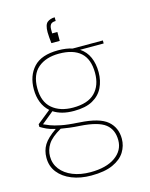

<svg xmlns="http://www.w3.org/2000/svg" viewBox="-136 -790 864 1108"><g transform="rotate(-15 296.5 -236.5)"><path d="M270 -154Q231 -154 201 -162Q171 -170 148 -185L76 -126Q91 -119 113 -110.5Q135 -102 174 -94Q213 -86 282 -82Q400 -75 447 -35Q494 5 494 72Q494 114 471.5 150.5Q449 187 399.5 209.5Q350 232 270 232Q205 232 154 211.5Q103 191 74 154Q45 117 45 66Q45 23 65.5 -10.5Q86 -44 140 -81Q109 -88 88.5 -97.5Q68 -107 52 -117V-133L132 -197Q104 -222 90.5 -257Q77 -292 77 -334Q77 -415 123.5 -465.5Q170 -516 270 -516Q318 -516 355 -504H535V-486H394Q430 -462 447 -423Q464 -384 464 -334Q464 -283 444 -242Q424 -201 381.5 -177.5Q339 -154 270 -154ZM270 -174Q358 -174 400.5 -217Q443 -260 443 -335Q443 -417 399 -456.5Q355 -496 270 -496Q192 -496 145 -456.5Q98 -417 98 -335Q98 -254 145 -214Q192 -174 270 -174ZM67 64Q67 108 93 141.5Q119 175 165 193.5Q211 212 270 212Q365 212 418.5 174Q472 136 472 75Q472 11 429.5 -22Q387 -55 281 -62Q246 -64 218.5 -67.5Q191 -71 168 -75Q110 -42 88.5 -8.5Q67 25 67 64ZM301 -705V-683Q279 -683 271 -672.5Q263 -662 263 -644V-619H294V-566H244Q242 -587 240.5 -602Q239 -617 239 -632Q239 -677 256.5 -691Q274 -705 301 -705Z"/></g></svg>

Font: DM Sans Thin
Style: Regular
Weight: 100
Designer: Colophon Foundry, Jonny Pinhorn
Foundry: Colophon Foundry
Version: Version 4.004; ttfautohint (v1.8.4.7-5d5b)